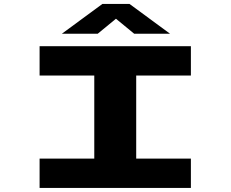

<svg xmlns="http://www.w3.org/2000/svg" viewBox="-20 -928 1140 948"><path d="M175.5 0V-145H445.5V-555H175.5V-700H922.5V-555H652.5V-145H922.5V0ZM285.5 -761.5 485.5 -908.5H619.5L819.5 -761.5H642.5L552.5 -835.5L462.5 -761.5Z"/></svg>

Font: Trispace Expanded ExtraBold
Style: Regular
Weight: 800
Width: 7
Designer: Tyler Finck
Foundry: Etcetera Type Company
Version: Version 1.210; ttfautohint (v1.8.3)